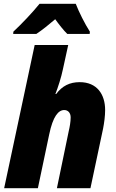

<svg xmlns="http://www.w3.org/2000/svg" viewBox="-20 -999 614 1019"><path d="M51 -831 50 -819H173C206 -841 239 -868 273 -897C290 -873 318 -837 337 -819H456L457 -831C431 -871 398 -937 382 -979H190C152 -932 96 -873 51 -831ZM2 0H181L241 -285C261 -382 290 -415 321 -415C341 -415 355 -400 355 -376C355 -352 350 -325 345 -304L282 0H460L527 -316C533 -347 538 -383 538 -415C538 -498 495 -563 403 -563C350 -563 310 -543 278 -500H274C288 -536 305 -588 314 -632L342 -760H164Z"/></svg>

Font: Noto Sans SemiCondensed Black
Style: Italic
Weight: 900
Width: 4
Italic angle: -12°
Designer: Monotype Design Team
Foundry: Monotype Imaging Inc.
Version: Version 2.013